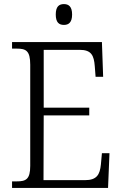

<svg xmlns="http://www.w3.org/2000/svg" viewBox="-20 -920 598 940"><path d="M293 -798C316 -798 333 -810 333 -849C333 -888 316 -900 293 -900C269 -900 253 -888 253 -849C253 -810 269 -798 293 -798ZM39 0H509L516 -170H479L474 -115C469 -65 454 -38 396 -38H193L194 -355H417V-393H194V-676H370C427 -676 440 -649 444 -596L448 -544H485L479 -714H39V-682H62C107 -682 128 -672 128 -603V-108C128 -42 107 -32 62 -32H39Z"/></svg>

Font: Noto Serif Thai SemiCondensed Light
Style: Regular
Weight: 300
Width: 4
Designer: Monotype Design Team
Foundry: Monotype Imaging Inc.
Version: Version 2.002